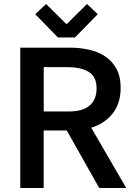

<svg xmlns="http://www.w3.org/2000/svg" viewBox="-20 -938 685 958"><path d="M155.8 -867.2 210 -918 312 -816.9 414.1 -918 467.8 -867.2 354 -751H269ZM582 -500Q582 -421.9 542 -371.6Q501 -320.3 435.1 -300.8L609.9 0H475.1L313 -287.1H197.8V0H81.1V-700.2H332Q376.5 -700.2 422.4 -690.4Q467.3 -680.7 502.4 -658.2Q538.6 -634.8 560.1 -596.7Q582 -557.6 582 -500ZM461.9 -497.1Q461.9 -554.7 423.8 -578.6Q385.3 -603 313 -603H198.2V-381.8H320.8Q395 -381.8 428.7 -412.6Q461.9 -442.9 461.9 -497.1Z"/></svg>

Font: Post Grotesk Medium
Style: Medium
Weight: 500
Version: Version 1.0